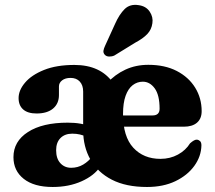

<svg xmlns="http://www.w3.org/2000/svg" viewBox="-20 -752 878 785"><path d="M334 -192.5Q320.5 -199 306.5 -202.2Q292.5 -205.5 275.5 -205.5Q245 -205.5 227.2 -187.5Q209.5 -169.5 209.5 -138Q209.5 -103.5 226.8 -84.8Q244 -66 271 -66Q298 -66 320.2 -79.2Q342.5 -92.5 357.5 -113L390.5 -71.5Q365.5 -34 313.5 -10.8Q261.5 12.5 195.5 12.5Q119 12.5 77 -20.8Q35 -54 35 -109.5Q35 -174 94.2 -212.2Q153.5 -250.5 257 -250.5Q286.5 -250.5 309.8 -246.2Q333 -242 349 -234.5ZM804.5 -297.5Q804.5 -267 785.5 -250.5Q766.5 -234 731.5 -234H448.5V-280H603.5Q632.5 -280 632.5 -307.5Q632.5 -363.5 612.5 -390.8Q592.5 -418 564 -418Q541 -418 522.5 -403.8Q504 -389.5 493.5 -360.2Q483 -331 483 -285.5Q483 -193.5 525 -148Q567 -102.5 636 -102.5Q675.5 -102.5 707.5 -120Q739.5 -137.5 757 -166Q775 -182 785 -181Q792 -180.5 797.8 -175.2Q803.5 -170 803.5 -157.5Q802.5 -112.5 774.5 -73.8Q746.5 -35 697 -11.2Q647.5 12.5 581 12.5Q495.5 12.5 437.5 -17.2Q379.5 -47 349.8 -99.5Q320 -152 320 -219.5V-377.5Q320 -403.5 306.2 -418.5Q292.5 -433.5 268.5 -433.5Q247 -433.5 234 -423.5Q221 -413.5 221 -398.5V-363.5Q221 -328.5 197 -308.2Q173 -288 129.5 -288Q93.5 -288 74.8 -304.5Q56 -321 56 -351Q56 -383 82.5 -414.2Q109 -445.5 160 -466Q211 -486.5 284 -486.5Q337.5 -486.5 377 -468.2Q416.5 -450 443 -412.5L416.5 -411Q450 -447.5 492.5 -467.2Q535 -487 586.5 -487Q654 -487 702.8 -461.8Q751.5 -436.5 778 -393.5Q804.5 -350.5 804.5 -297.5ZM450.5 -654.5Q467.5 -693 489.5 -714.8Q511.5 -736.5 546.5 -731Q577 -727 592 -704.5Q607 -682 603 -657Q599.5 -631 582.2 -612.8Q565 -594.5 532 -577L447.5 -525Q437.5 -520.5 426.5 -520.8Q415.5 -521 409 -527.5Q401.5 -535.5 403 -544.8Q404.5 -554 409.5 -564.5Z"/></svg>

Font: Fraunces 28pt Soft Wonky
Style: Bold
Weight: 700
Version: Version 1.000;[b76b70a41]